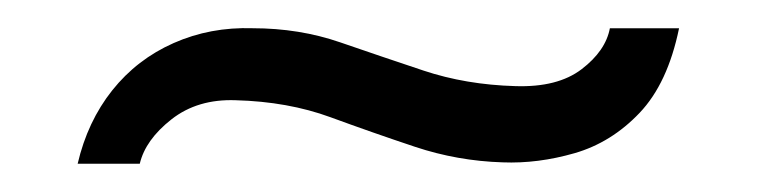

<svg xmlns="http://www.w3.org/2000/svg" viewBox="-20 -624 536 136"><path d="M336 -509Q304 -510 274 -520Q244 -530 214 -541Q184 -552 147 -553Q120 -554 101.5 -539.5Q83 -525 79 -508H35Q42 -538 59.5 -560Q77 -582 103 -593.5Q129 -605 159 -604Q192 -604 221 -594Q250 -584 280 -574Q310 -564 345 -563Q375 -562 392 -575Q409 -588 412 -604H461Q453 -565 433 -544Q413 -523 387 -515.5Q361 -508 336 -509Z"/></svg>

Font: Alumni Sans Thin Medium
Style: Italic
Weight: 500
Italic angle: -8°
Version: Version 1.016